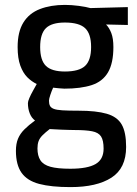

<svg xmlns="http://www.w3.org/2000/svg" viewBox="-20 -531 560 784"><path d="M268 233Q189 233 140 220Q91 207 68 174.5Q45 142 45 85Q45 56 53.5 35.5Q62 15 79.5 -2.5Q97 -20 123 -39Q109 -49 101.5 -68Q94 -87 94 -110Q94 -117 100 -131Q106 -145 114.5 -160Q123 -175 130 -188Q109 -198 91.5 -215.5Q74 -233 63 -263Q52 -293 52 -339Q52 -401 75.5 -439Q99 -477 143 -494Q187 -511 245 -511Q272 -511 302 -507Q332 -503 349 -498L502 -502V-429L413 -431Q426 -418 434.5 -396Q443 -374 443 -339Q443 -273 421 -235.5Q399 -198 354.5 -183.5Q310 -169 243 -169Q236 -169 220.5 -170.5Q205 -172 197 -173Q191 -160 185.5 -143.5Q180 -127 180 -120Q180 -107 184 -99Q188 -91 199.5 -86.5Q211 -82 235 -80.5Q259 -79 301 -79Q373 -79 416 -66.5Q459 -54 477 -22.5Q495 9 495 69Q495 156 435 194.5Q375 233 268 233ZM267 158Q337 158 370 139Q403 120 403 76Q403 42 392.5 26Q382 10 356 5Q330 0 287 0Q278 0 262.5 -0.5Q247 -1 230.5 -1.5Q214 -2 201 -3Q188 -4 183 -4Q165 10 153.5 21.5Q142 33 137.5 45.5Q133 58 133 75Q133 105 145 123.5Q157 142 186 150Q215 158 267 158ZM245 -239Q303 -239 327.5 -262Q352 -285 352 -339Q352 -393 327.5 -416Q303 -439 245 -439Q191 -439 167.5 -416Q144 -393 144 -339Q144 -285 167.5 -262Q191 -239 245 -239Z"/></svg>

Font: Cairo Play SemiBold
Style: Regular
Weight: 600
Designer: Mohamed Gaber, Accademia di Belle Arti di Urbino
Foundry: Kief Type Foundry, Accademia di Belle Arti di Urbino
Version: Version 3.130;gftools[0.9.24]